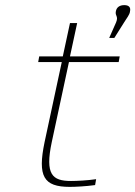

<svg xmlns="http://www.w3.org/2000/svg" viewBox="-20 -720 528 749"><path d="M257 -14C184 -14 155 -39 182 -166L249 -478H443L447 -500H253L281 -630H253L225 -500H133L129 -478H221L154 -166C126 -32 150 9 252 9C274 9 315 7 351 2L355 -21C321 -16 280 -14 257 -14ZM406 -572H426L465 -634C475 -650 485 -662 487 -674V-675C491 -691 483 -700 465 -700C447 -700 435 -692 432 -676C428 -657 443 -658 433 -633Z"/></svg>

Font: LT Wave Thin
Style: Italic
Weight: 100
Designer: Daniel Lyons
Version: Version 2.5 (Glyphs App)